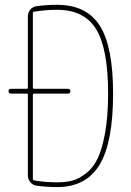

<svg xmlns="http://www.w3.org/2000/svg" viewBox="-20 -760 540 790"><path d="M115.2 -370.1V-24.4Q115.2 -18.6 121.1 -17.6Q167 -9.8 214.8 -9.8Q250 -9.8 276.9 -16.6Q303.7 -23.4 333.5 -46.4Q363.3 -69.3 381.8 -107.9Q400.4 -146.5 412.6 -214.4Q424.8 -282.2 424.8 -375Q424.8 -558.6 376 -639.2Q327.1 -719.7 214.8 -719.7Q167 -719.7 121.1 -711.9Q115.2 -711.9 115.2 -706.1V-400.4Q115.2 -395.5 120.1 -394.5H259.8Q269.5 -394.5 269.5 -384.8Q269.5 -375 259.8 -375H120.1Q115.2 -375 115.2 -370.1ZM25.4 -375Q15.6 -375 15.1 -384.8Q14.6 -394.5 25.4 -394.5H89.8Q94.7 -394.5 94.7 -400.4V-692.4Q94.7 -708 104.5 -720.2Q114.3 -732.4 129.9 -734.4Q169.9 -740.2 214.8 -740.2Q335.9 -740.2 390.6 -654.3Q445.3 -568.4 445.3 -375Q445.3 -173.8 389.6 -82Q334 9.8 214.8 9.8Q171.9 9.8 129.9 3.9Q115.2 2 105 -10.3Q94.7 -22.5 94.7 -38.1V-370.1Q94.7 -375 89.8 -375Z"/></svg>

Font: Rounded Mgen+ 1m thin
Style: Regular
Weight: 100
Designer: [Source Han Sans]
Ryoko NISHIZUKA  (kana & ideographs); Paul D. Hunt (Latin, Greek & Cyrillic); Wenlong ZHANG  (bopomofo
Version: Version 1.059.20150602